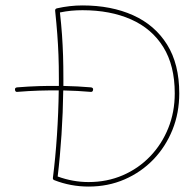

<svg xmlns="http://www.w3.org/2000/svg" viewBox="-20 -686 695 707"><path d="M35.2 -355.5Q34.2 -363.3 43 -364.3Q85 -367.7 123.3 -368.9Q161.6 -370.1 196.8 -369.6Q196.8 -382.8 196.8 -396Q196.8 -444.3 195.3 -483.2Q193.8 -522 190.9 -560.5Q188 -599.1 183.1 -646Q182.1 -653.3 189.5 -655.3Q236.8 -666 283.7 -666Q389.6 -666 470 -629.9Q550.3 -593.8 595.2 -522Q640.1 -450.2 640.1 -342.3Q640.1 -270 615 -207.8Q589.8 -145.5 544.7 -98.6Q499.5 -51.8 438.7 -25.4Q377.9 1 306.2 1Q240.2 1 180.2 -22.5Q173.8 -24.9 174.8 -31.2Q184.1 -104 189.7 -187.7Q195.3 -271.5 196.3 -353Q161.6 -353.5 123.5 -352.3Q85.4 -351.1 43.9 -347.7Q36.1 -346.7 35.2 -355.5ZM200.7 -640.1Q205.6 -595.7 208.3 -557.9Q210.9 -520 212.2 -481.7Q213.4 -443.4 213.4 -396Q213.4 -382.8 213.4 -369.6Q240.7 -369.1 266.1 -367.7Q291.5 -366.2 314.9 -364.3Q323.7 -363.3 322.8 -355.5Q321.8 -346.7 313.5 -347.7Q290 -349.6 265.1 -351.1Q240.2 -352.5 212.9 -353Q211.9 -272.5 206.5 -190.7Q201.2 -108.9 192.4 -36.1Q248.5 -15.6 306.2 -15.6Q374 -15.6 431.9 -40.5Q489.7 -65.4 532.7 -110.1Q575.7 -154.8 599.6 -214.1Q623.5 -273.4 623.5 -342.3Q623.5 -444.8 581.3 -512.7Q539.1 -580.6 462.6 -614.5Q386.2 -648.4 283.7 -648.4Q262.7 -648.4 242.2 -646.5Q221.7 -644.5 200.7 -640.1Z"/></svg>

Font: Mikhak-DS1-FD Thin
Style: Regular
Weight: 100
Designer: Amin Abedi
Version: Version 3.2